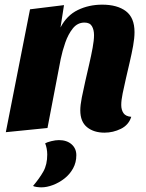

<svg xmlns="http://www.w3.org/2000/svg" viewBox="-20 -550 628 825"><path d="M429 20Q383 20 354 -3.5Q325 -27 325 -76Q325 -98 331.5 -131Q338 -164 346.5 -201Q355 -238 363.5 -275Q372 -312 378 -344.5Q384 -377 384 -399Q384 -422 375 -437.5Q366 -453 343 -453Q313 -453 293 -428Q273 -403 260.5 -367Q248 -331 241 -297L184 0L5 18L109 -510L255 -528L240 -432Q267 -484 314.5 -507Q362 -530 419 -530Q484 -530 521 -502Q558 -474 558 -412Q558 -386 552 -353Q546 -320 537.5 -283.5Q529 -247 521 -212.5Q513 -178 507 -148.5Q501 -119 501 -99Q501 -78 510.5 -64Q520 -50 544 -48Q533 -13 499.5 3.5Q466 20 429 20ZM158 255Q149 255 138 253.5Q127 252 122 249Q150 216 166.5 186.5Q183 157 183 114Q183 101 180.5 88Q178 75 174 66Q182 61 200.5 56.5Q219 52 233 52Q267 52 287.5 70Q308 88 308 117Q308 148 294 173.5Q280 199 257 217Q234 235 207.5 245Q181 255 158 255Z"/></svg>

Font: Sansita Swashed Light
Style: Bold
Weight: 700
Version: Version 1.003